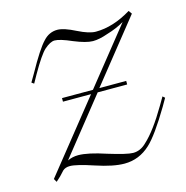

<svg xmlns="http://www.w3.org/2000/svg" viewBox="-81 -568 630 650"><g transform="rotate(-15 234.0 -242.5)"><path d="M300 -450.8Q360.8 -450.8 425 -490L433.3 -478.3L261.7 -263.3H355.8V-250.8H252.5L95.8 -54.2Q113.3 -62.5 133.3 -62.5Q167.5 -62.5 230 -41.7Q295 -21.7 315.8 -21.7Q341.7 -21.7 362.5 -42.5Q399.2 -75.8 444.2 -152.5L460.8 -180.8L468.3 -174.2L452.5 -146.7Q400.8 -60 369.2 -30.8Q330 5.8 278.3 5.8Q239.2 5.8 179.2 -14.2Q119.2 -34.2 96.7 -34.2Q80.8 -34.2 71.7 -25.8Q56.7 -8.3 40 5.8L33.3 -5.8L229.2 -250.8H130.8V-263.3H239.2L395.8 -459.2Q369.2 -443.3 335 -433.3Q305 -422.5 282.5 -422.5Q259.2 -422.5 216.7 -440Q175 -458.3 156.7 -458.3Q141.7 -458.3 120.8 -440Q102.5 -423.3 68.3 -363.3L52.5 -335L44.2 -340.8L60.8 -369.2Q102.5 -444.2 125 -467.5Q145.8 -490.8 175 -490.8Q197.5 -490.8 238.3 -470Q276.7 -450.8 300 -450.8Z"/></g></svg>

Font: Sirivennela
Style: Regular
Weight: 400
Designer: Appaji Ambarisha Darbha
Foundry: Appaji Ambarisha Darbha
Version: Version 1.00; ttfautohint (v1.8.4.7-5d5b)